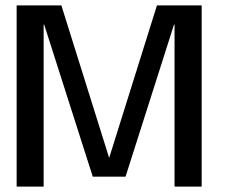

<svg xmlns="http://www.w3.org/2000/svg" viewBox="-20 -695 838 715"><path d="M42 0H142.5V-603.5H144.5L325.5 -37H447.5L628 -603.5H630V0H731V-675H564.5L386.5 -107L208.5 -675H42Z"/></svg>

Font: Anybody UltraCondensed Thin
Style: Regular
Weight: 400
Version: Version 1.111